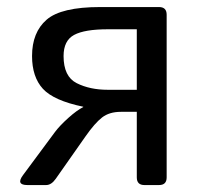

<svg xmlns="http://www.w3.org/2000/svg" viewBox="-20 -533 569 553"><path d="M59.1 0Q24.9 0 46.4 -28.8L138.7 -153.3Q151.9 -170.9 176.5 -193.1Q201.2 -215.3 219.7 -224.6V-225.6Q134.8 -243.2 103.5 -277.3Q72.3 -311.5 72.3 -371.6Q72.3 -439.9 114.3 -476.3Q156.2 -512.7 268.6 -512.7H438Q460 -512.7 460 -490.7V-22Q460 0 438 0H396Q374 0 374 -22V-210.9H328.1Q294.9 -210.9 273.9 -194.6Q252.9 -178.2 226.6 -140.6L140.6 -18.1Q127.9 0 112.8 0ZM163.1 -371.6Q163.1 -312.5 200.9 -293.5Q238.8 -274.4 290.5 -274.4H374V-448.7H291Q223.6 -448.7 193.4 -432.4Q163.1 -416 163.1 -371.6Z"/></svg>

Font: Istok
Style: Regular
Weight: 500
Designer: Andrey V. Panov
Foundry: Andrey V. Panov
Version: Version 1.0.3